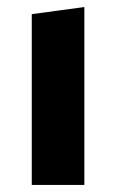

<svg xmlns="http://www.w3.org/2000/svg" viewBox="-20 -524 330 544"><path d="M70 -484 219 -504V0H70Z"/></svg>

Font: Changa SemiBold
Style: Regular
Weight: 600
Designer: Eduardo Rodriguez Tunni
Foundry: Eduardo Rodriguez Tunni
Version: Version 3.002; ttfautohint (v1.8.2)